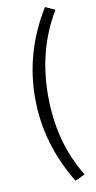

<svg xmlns="http://www.w3.org/2000/svg" viewBox="-109 -863 555 1105"><g transform="rotate(-10 169.0 -310.5)"><path d="M239 197Q92 -43 92 -311Q92 -580 239 -818L296 -792Q168 -582 168 -311Q168 -39 296 170Z"/></g></svg>

Font: `nÑOSR
Style: Regular
Weight: 400
Designer: Ryoko NISHIZUKA ¬âXZm¬º[P (kana & ideographs); Paul D. Hunt (Latin, Greek & Cyrillic); Wenlong ZHANG _ e¬á¬ü¬ô (bopomof
Foundry: Adobe Systems Incorporated
Version: Version 1.00 June 24, 2014, initial release